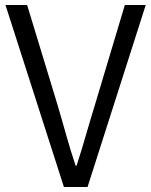

<svg xmlns="http://www.w3.org/2000/svg" viewBox="-20 -752 607 772"><path d="M237 0H332L566 -732H482L361 -328C334 -241 316 -172 288 -86H284C255 -172 238 -241 212 -328L89 -732H2Z"/></svg>

Font: Genne Gothic Normal
Style: Regular
Weight: 350
Designer: Ryoko NISHIZUKA (kana & ideographs); Paul D. Hunt (Latin, Greek & Cyrillic); Wenlong ZHANG (bopomofo); Sandoll Communica
Foundry: Adobe Systems Incorporated
Version: Version 1.004;PS 1.004;hotconv 16.6.51;makeotf.lib2.5.65220